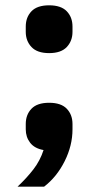

<svg xmlns="http://www.w3.org/2000/svg" viewBox="-20 -556 370 723"><path d="M165 -169Q210 -169 231.5 -146.5Q253 -124 253 -89V-69Q253 -8 223.5 51Q194 110 146 147H46Q81 114 106 81.5Q131 49 144 9Q110 3 93.5 -18.5Q77 -40 77 -69V-89Q77 -124 98.5 -146.5Q120 -169 165 -169ZM165 -356Q120 -356 98.5 -379Q77 -402 77 -436V-456Q77 -491 98.5 -513.5Q120 -536 165 -536Q210 -536 231.5 -513.5Q253 -491 253 -456V-436Q253 -402 231.5 -379Q210 -356 165 -356Z"/></svg>

Font: IBM Plex Sans
Style: Bold
Weight: 700
Designer: Mike Abbink, Paul van der Laan, Pieter van Rosmalen
Foundry: Bold Monday
Version: Version 3.201